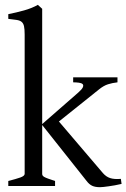

<svg xmlns="http://www.w3.org/2000/svg" viewBox="-20 -777 528 802"><path d="M14.6 0V-21Q46.9 -29.3 64.9 -35.6Q83 -42 83 -50.8V-632.8Q83 -655.3 80.3 -667.5Q77.6 -679.7 70.1 -685.8Q62.5 -691.9 49.1 -693.8Q35.6 -695.8 14.6 -698.2V-717.8Q48.3 -724.6 80.8 -733.6Q113.3 -742.7 138.2 -756.8L156.2 -740.2V-258.8L306.6 -390.1Q322.8 -404.3 326.2 -412.8Q329.6 -421.4 325 -425.8Q320.3 -430.2 309.3 -431.6Q298.3 -433.1 285.6 -433.1V-454.1H470.7V-433.1Q449.2 -430.7 431.2 -425Q413.1 -419.4 392.6 -402.8L226.1 -269.5L409.7 -54.2Q416.5 -46.4 423.8 -41.3Q431.2 -36.1 439.9 -33.2Q448.7 -30.3 459.7 -29.5Q470.7 -28.8 484.9 -29.8L487.8 -8.8Q473.6 -5.4 459.7 -2.9Q445.8 -0.5 433.8 1.2Q421.9 2.9 412.4 3.9Q402.8 4.9 397.9 4.9Q377.4 4.9 365 -1Q352.5 -6.8 341.8 -21L156.2 -254.9V-50.8Q156.2 -46.9 158 -43.9Q159.7 -41 165 -37.8Q170.4 -34.7 181.2 -30.8Q191.9 -26.9 210 -21V0Z"/></svg>

Font: Gentium Plus Eur
Style: Regular
Weight: 400
Designer: J. Victor Gaultney, Annie Olsen, Iska Routamaa, Becca Hirsbrunner
Foundry: SIL International
Version: Version 5.000